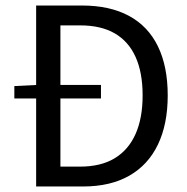

<svg xmlns="http://www.w3.org/2000/svg" viewBox="-20 -676 679 696"><path d="M32 -319V-364L113 -368H346V-319ZM111 0V-656H277Q378 -656 447.5 -618.5Q517 -581 552.5 -508Q588 -435 588 -330Q588 -226 552.5 -152Q517 -78 448.5 -39Q380 0 281 0ZM199 -72H270Q346 -72 396 -102.5Q446 -133 471.5 -190.5Q497 -248 497 -330Q497 -413 471.5 -469.5Q446 -526 396 -555Q346 -584 270 -584H199Z"/></svg>

Font: Assistant ExtraLight Medium
Style: Regular
Weight: 500
Version: Version 3.000